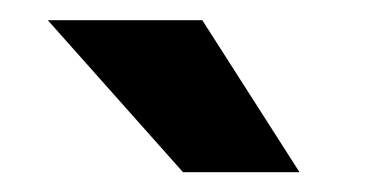

<svg xmlns="http://www.w3.org/2000/svg" viewBox="-20 -770 370 190"><path d="M180.2 -750 276.4 -599.6H161.1L27.3 -750Z"/></svg>

Font: Vazirmatn UI
Style: Bold
Weight: 700
Designer: Saber Rastikerdar
Foundry: Saber Rastikerdar
Version: Version 33.003